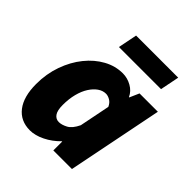

<svg xmlns="http://www.w3.org/2000/svg" viewBox="-195 -813 948 948"><g transform="rotate(45 279.0 -339.0)"><path d="M168 12Q102 12 65 -36Q28 -84 28 -172Q28 -243 50 -305Q72 -367 109.5 -413.5Q147 -460 194.5 -486Q242 -512 294 -512Q326 -512 355.5 -495.5Q385 -479 398 -450H400L422 -500H550L450 0H320V-62H318Q285 -28 244.5 -8Q204 12 168 12ZM240 -118Q260 -118 284.5 -131Q309 -144 328 -184L360 -344Q351 -364 335.5 -373Q320 -382 306 -382Q284 -382 264 -368Q244 -354 228 -329Q212 -304 203 -269Q194 -234 194 -192Q194 -153 206.5 -135.5Q219 -118 240 -118ZM188 -590 208 -690H502L482 -590Z"/></g></svg>

Font: Source Sans 3 ExtraLight Black
Style: Italic
Weight: 900
Italic angle: -11°
Version: Version 3.052;hotconv 1.1.0;makeotfexe 2.6.0